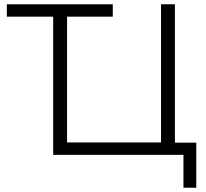

<svg xmlns="http://www.w3.org/2000/svg" viewBox="-20 -725 966 899"><path d="M839 154V0H229V-647H12V-705H508V-647H294V-58H734V-705H799V-57H899V154Z"/></svg>

Font: Nunito Sans 10pt Light
Style: Regular
Weight: 300
Designer: Vernon Adams
Foundry: Vernon Adams
Version: Version 3.101;gftools[0.9.27]